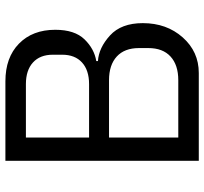

<svg xmlns="http://www.w3.org/2000/svg" viewBox="-42 -696 738 693"><g transform="rotate(-90 326.5 -349.0)"><path d="M93 0V-698H380Q466 -698 516 -649Q566 -600 566 -518Q566 -448 531.5 -412.5Q497 -377 453 -370V-364Q501 -361 545.5 -320.5Q590 -280 590 -202Q590 -116 538.5 -58Q487 0 410 0ZM177 -396H370Q420 -396 448 -421.5Q476 -447 476 -493V-527Q476 -573 448 -598.5Q420 -624 370 -624H177ZM177 -74H384Q439 -74 469.5 -102Q500 -130 500 -182V-216Q500 -268 469.5 -296Q439 -324 384 -324H177Z"/></g></svg>

Font: Anuphan
Style: Regular
Weight: 400
Designer: Mike Abbink, Paul van der Laan, Pieter van Rosmalen, Mint Tantisuwanna
Foundry: Bold Monday; Cadson Demak
Version: Version 3.002;hotconv 1.0.109;makeotfexe 2.5.65596